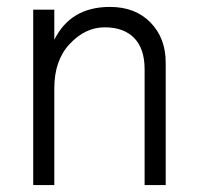

<svg xmlns="http://www.w3.org/2000/svg" viewBox="-20 -535 569 555"><path d="M459 0H398V-335Q398 -394 368 -425Q338 -456 282.5 -456Q227 -456 182 -408.5Q137 -361 137 -280V0H76V-507H137V-420Q184 -515 298 -515Q371 -515 415 -470Q459 -425 459 -354Z"/></svg>

Font: Hind Colombo Light
Style: Regular
Weight: 300
Designer: Jyotish Sonowal, Aditi Pimprikar
Foundry: Indian Type Foundry
Version: Version 1.000;PS 1.0;hotconv 1.0.86;makeotf.lib2.5.63406; tt